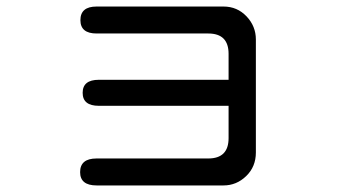

<svg xmlns="http://www.w3.org/2000/svg" viewBox="-20 -564 1040 591"><path d="M683.6 -238.3H284.2Q234.4 -238.3 234.4 -278.3Q234.4 -318.4 284.2 -318.4H683.6V-398.4Q683.6 -460.9 621.1 -460.9H277.3Q227.5 -460.9 227.5 -502Q227.5 -543.9 277.3 -543.9H668Q710 -543.9 738.8 -513.7Q767.6 -483.4 767.6 -442.4V-94.7Q767.6 -50.8 737.8 -22Q708 6.8 668 6.8H277.3Q226.6 6.8 226.6 -34.2Q226.6 -76.2 277.3 -76.2H621.1Q683.6 -76.2 683.6 -138.7Z"/></svg>

Font: MotoyaLMaru
Style: W3 mono
Weight: 400
Version: Version 1.01